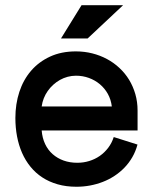

<svg xmlns="http://www.w3.org/2000/svg" viewBox="-20 -710 596 739"><path d="M417.8 -182.5Q410.4 -159.6 396.5 -141.2Q382.5 -122.8 364.1 -109.9Q345.6 -97.1 323.5 -90.3Q301.5 -83.5 277.6 -83.5Q249 -83.5 225 -92Q201 -100.6 182.8 -116.6Q164.6 -132.5 153.7 -155.6Q142.8 -178.6 140.4 -207.9H509.5V-284.6Q509.5 -318 500.9 -347.8Q492.3 -377.5 476.9 -402.9Q461.4 -428.2 439.7 -448.4Q418.1 -468.7 391.7 -482.8Q365.3 -497 335 -504.6Q304.7 -512.2 272.3 -512.2Q216.1 -512.2 172.8 -492.2Q129.5 -472.3 99.7 -437.7Q69.9 -403.2 54.5 -356.4Q39.2 -309.6 39.2 -255.9Q39.2 -219 45.6 -185Q52 -151 64.9 -121.6Q77.8 -92.2 97.4 -68.2Q116.9 -44.1 143 -27.1Q169 -10 201.9 -0.6Q234.7 8.8 274.2 8.8Q300.4 8.8 326.2 4.1Q352 -0.7 375.7 -9.9Q399.4 -19 420.5 -32.9Q441.6 -46.7 459 -64.7Q476.4 -82.7 489.3 -105Q502.1 -127.2 509.2 -153.6ZM140.4 -300.2Q142.6 -316.5 148.5 -331.5Q154.4 -346.5 163.6 -359.6Q172.8 -372.8 184.9 -383.7Q197 -394.7 210.8 -402.4Q224.7 -410.2 240.3 -414.4Q256 -418.6 272.3 -418.6Q298.6 -418.6 322.2 -410Q345.8 -401.4 364.3 -385.9Q382.8 -370.4 395 -348.7Q407.1 -327 410.4 -300.2ZM214.8 -562H317.3L453.7 -689.9H293.8Z"/></svg>

Font: Saysettha
Style: Regular
Weight: 400
Designer: John M. Durdin
Foundry: Lao Script for Windows
Version: Version 2.201